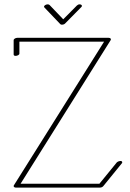

<svg xmlns="http://www.w3.org/2000/svg" viewBox="-20 -850 596 879"><path d="M344.7 -830.1C339.8 -830.1 335.4 -828.1 332 -824.7L269.5 -761.7L207 -827.1C205.1 -829.1 201.7 -830.1 198.2 -830.1C190.9 -830.1 181.6 -825.2 181.6 -819.3C181.6 -817.9 182.6 -816.4 183.6 -815.4L255.9 -739.7C257.3 -738.3 260.3 -736.8 263.7 -736.8C268.6 -736.8 274.4 -738.8 277.8 -742.2L352.5 -817.9C354.5 -819.8 355 -821.3 355 -823.2C355 -827.1 350.1 -830.1 344.7 -830.1ZM68.8 -604.5V-659.2H456.5L43.5 -1.5C42.5 0 42.5 1 42.5 2C42.5 6.3 47.9 8.8 52.2 8.8H438C443.8 8.8 449.7 5.9 452.6 2.4L537.6 -102.1C539.1 -103.5 539.6 -105 539.6 -106.4C539.6 -118.2 519.5 -111.8 515.1 -106.9L435.1 -8.8H74.2L486.8 -666.5C489.7 -670.9 486.3 -676.8 478 -676.8H58.6C51.8 -676.8 42.5 -671.9 42.5 -666V-600.6C42.5 -596 46.4 -594.2 51.3 -594.2C58.9 -594.2 68.8 -598.8 68.8 -604.5Z"/></svg>

Font: WireWyrm
Style: Light
Weight: 200
Version: Version 001.000